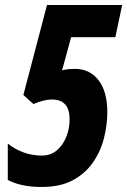

<svg xmlns="http://www.w3.org/2000/svg" viewBox="-20 -734 506 764"><path d="M146 10Q102 10 68.5 2.5Q35 -5 11 -18V-163Q37 -141 72.5 -128Q108 -115 146 -115Q182 -115 206.5 -136Q231 -157 244 -190Q257 -223 257 -259Q257 -338 187 -338Q169 -338 150.5 -333Q132 -328 113 -320L73 -356L167 -714H466L439 -586H263L227 -454Q242 -458 254.5 -459Q267 -460 278 -460Q337 -460 372 -415Q407 -370 407 -287Q407 -238 394 -185.5Q381 -133 350.5 -88.5Q320 -44 270 -17Q220 10 146 10Z"/></svg>

Font: Noto Sans ExtraCondensed ExtraBold
Style: Italic
Weight: 800
Width: 2
Italic angle: -12°
Designer: Monotype Design Team
Foundry: Monotype Imaging Inc.
Version: Version 2.013; ttfautohint (v1.8.4.7-5d5b)